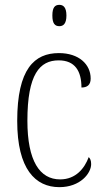

<svg xmlns="http://www.w3.org/2000/svg" viewBox="-20 -762 428 792"><path d="M225 -654C241 -654 254 -664 254 -698C254 -732 241 -742 225 -742C207 -742 196 -732 196 -698C196 -664 207 -654 225 -654ZM225 10C311 10 356 -47 356 -85C356 -100 352 -108 346 -114C329 -68 293 -22 228 -22C144 -22 93 -98 93 -264C93 -456 144 -513 222 -513C290 -513 316 -468 316 -401C339 -401 354 -411 354 -438C354 -497 305 -543 223 -543C122 -543 51 -478 51 -263C51 -64 126 10 225 10Z"/></svg>

Font: Noto Serif Devanagari Condensed ExtraLight
Style: Regular
Weight: 200
Width: 3
Designer: Universal Thirst, Indian Type Foundry and the Monotype Design Team
Foundry: Monotype Imaging Inc.
Version: Version 2.004